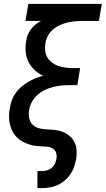

<svg xmlns="http://www.w3.org/2000/svg" viewBox="-20 -755 545 990"><path d="M173 215V127H196Q209 127 222 123.5Q235 120 246 111Q257 102 263 89.5Q269 77 271 64Q274 48 269.5 33.5Q265 19 252.5 11Q240 3 224.5 1.5Q209 0 193.5 -0.5Q178 -1 162.5 -3Q147 -5 133 -9.5Q119 -14 105.5 -20.5Q92 -27 80.5 -35.5Q69 -44 59.5 -55Q50 -66 43.5 -79Q37 -92 33 -106.5Q29 -121 27.5 -136Q26 -151 27 -167Q28 -183 31 -198Q34 -218 41 -238Q48 -258 60.5 -275.5Q73 -293 89.5 -307Q106 -321 124.5 -332Q143 -343 162.5 -351Q182 -359 202 -364Q178 -376 158.5 -394Q139 -412 127 -435.5Q115 -459 112.5 -487Q110 -515 115 -544Q117 -559 123 -574.5Q129 -590 139 -603.5Q149 -617 162.5 -628Q176 -639 191 -647H111L126 -735H505L490 -647H403Q384 -647 364 -645Q344 -643 324.5 -638Q305 -633 286.5 -624.5Q268 -616 252 -602Q236 -588 226.5 -569.5Q217 -551 214 -531Q211 -512 213 -493Q215 -474 224.5 -458.5Q234 -443 248.5 -432Q263 -421 280.5 -415Q298 -409 317 -406.5Q336 -404 355 -404H393L379 -316H341Q319 -316 297 -314Q275 -312 253.5 -306.5Q232 -301 211 -291Q190 -281 172.5 -265Q155 -249 144 -228.5Q133 -208 130 -186Q126 -165 131 -144Q136 -123 150.5 -110Q165 -97 185.5 -92.5Q206 -88 227.5 -87.5Q249 -87 270 -84Q291 -81 309.5 -72.5Q328 -64 342.5 -50.5Q357 -37 365.5 -18.5Q374 0 375 21Q376 42 373 64Q369 84 362.5 104Q356 124 343.5 142.5Q331 161 314 175.5Q297 190 277.5 199Q258 208 237 211.5Q216 215 196 215Z"/></svg>

Font: Iosevka SS04 Semibold
Style: Italic
Weight: 600
Italic angle: -9°
Monospace: yes
Designer: Belleve Invis
Foundry: Belleve Invis
Version: Version 19.0.0; ttfautohint (v1.8.4)